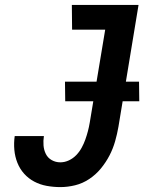

<svg xmlns="http://www.w3.org/2000/svg" viewBox="-20 -755 640 783"><path d="M226 8Q198 8 170.5 3Q143 -2 119.5 -14.5Q96 -27 78.5 -46.5Q61 -66 51 -91Q41 -116 38.5 -144Q36 -172 40 -200H159Q156 -181 157.5 -162Q159 -143 167 -127Q175 -111 191 -102Q207 -93 226 -93Q244 -93 261 -101Q278 -109 291 -122.5Q304 -136 313 -152.5Q322 -169 328 -186Q334 -203 338.5 -220Q343 -237 346 -255L409 -634H274L273 -735H545L463 -238Q458 -209 449.5 -179Q441 -149 426.5 -121Q412 -93 391.5 -68Q371 -43 344 -25Q317 -7 286.5 0.5Q256 8 226 8ZM548 -342H246L245 -422H547Z"/></svg>

Font: Iosevka Etoile
Style: Bold Italic
Weight: 700
Italic angle: -9°
Designer: Belleve Invis
Foundry: Belleve Invis
Version: Version 28.1.0; ttfautohint (v1.8.4)